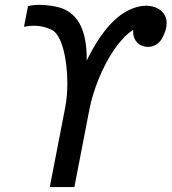

<svg xmlns="http://www.w3.org/2000/svg" viewBox="-20 -754 692 774"><path d="M242.2 -317.4Q247.1 -341.3 249.3 -367.2Q251.5 -393.1 251.5 -419.9Q251.5 -456.1 247.3 -491Q243.2 -525.9 235.4 -554.9Q227.5 -584 216.1 -604.7Q204.6 -625.5 189.5 -633.3Q154.3 -650.4 116.7 -650.4Q97.2 -650.4 76.7 -646L92.8 -729Q102.1 -731.9 113.3 -733.2Q124.5 -734.4 137.2 -734.4Q151.4 -734.4 168.2 -732.9Q185.1 -731.4 203.6 -727.5Q332 -704.1 329.6 -509.8Q422.9 -701.7 539.6 -727.5Q553.2 -731 568.4 -731Q585.4 -731 600.6 -726.3Q615.7 -721.7 627.2 -712.6Q638.7 -703.6 645.3 -690.4Q651.9 -677.2 651.9 -660.2Q651.9 -647 647.2 -631.3Q642.6 -615.7 632.3 -597.7Q622.6 -581.1 607.4 -573Q592.3 -564.9 576.7 -564.9Q564.5 -564.9 553.2 -569.3Q542 -573.7 533.4 -582.3Q524.9 -590.8 520.3 -603.5Q515.6 -616.2 517.1 -633.3Q496.1 -620.6 476.6 -599.6Q457 -578.6 439.2 -552.5Q421.4 -526.4 405.8 -496.3Q390.1 -466.3 377.7 -435.5Q365.2 -404.8 356 -374.5Q346.7 -344.2 341.3 -317.4L279.8 0H180.7Z"/></svg>

Font: Hack
Style: Italic
Weight: 400
Italic angle: -11°
Monospace: yes
Designer: Christopher Simpkins
Foundry: Christopher Simpkins
Version: Version 2.019; ttfautohint (v1.4.1) -l 4 -r 80 -G 350 -x 0 -